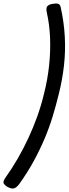

<svg xmlns="http://www.w3.org/2000/svg" viewBox="-51 -985 389 1089"><path d="M-19 21Q17 -29 49.5 -85.5Q82 -142 110 -202Q138 -262 160.5 -325Q183 -388 198 -451Q219 -533 227.5 -613.5Q236 -694 233 -769.5Q230 -845 215 -912Q209 -938 216.5 -948.5Q224 -959 246 -963Q267 -967 279 -963.5Q291 -960 294 -940Q312 -859 316.5 -777.5Q321 -696 312 -614.5Q303 -533 282 -450Q267 -388 247.5 -324Q228 -260 201 -196.5Q174 -133 139 -69Q104 -5 58 59Q42 80 28 83.5Q14 87 -9 75Q-26 64 -30.5 54Q-35 44 -19 21Z"/></svg>

Font: Playwrite DE SAS
Style: Regular
Weight: 400
Designer: Veronika Burian, José Scaglione
Foundry: TypeTogether
Version: Version 1.002